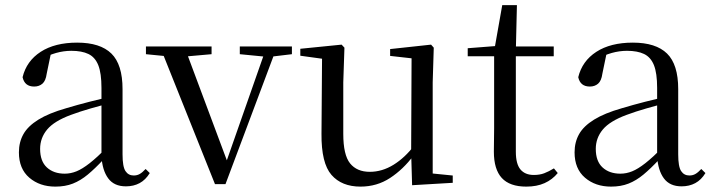

<svg xmlns="http://www.w3.org/2000/svg" viewBox="-20 -692 2701 727"><path d="M189.7 14.6Q130.5 14.6 91.1 -19.1Q51.6 -52.8 51.6 -115.1Q51.6 -153.9 68.8 -184.3Q85.9 -214.6 125.4 -239Q164.9 -263.5 230.9 -282.3Q272.8 -294.9 318.8 -306.7Q364.8 -318.5 404.8 -327.7V-303.3Q364.8 -293.3 323.7 -281.5Q282.6 -269.7 248.6 -257Q185.3 -233.6 158.6 -201.7Q131.9 -169.7 131.9 -128.2Q131.9 -81.6 157.5 -58Q183.2 -34.4 225.1 -34.4Q247.6 -34.4 269.6 -43.3Q291.6 -52.2 319.7 -74.2Q347.7 -96.3 385.8 -134.4L394.5 -87.1H370.9Q339.7 -53.7 312.5 -31.1Q285.2 -8.4 256.1 3.1Q227 14.6 189.7 14.6ZM456.8 13.6Q412.1 13.6 389.8 -16.6Q367.5 -46.7 364.2 -99.7V-103.3V-359Q364.2 -415 352.1 -445.3Q339.9 -475.6 314.7 -487.6Q289.6 -499.6 250 -499.6Q221.3 -499.6 192.1 -491.4Q162.9 -483.2 129.7 -464.7L173.2 -491.9L156.8 -412.7Q153.2 -386 140.7 -375.2Q128.1 -364.3 109.4 -364.3Q73.2 -364.3 65.5 -399.7Q80.4 -461 134.1 -495.8Q187.8 -530.6 272.2 -530.6Q359.5 -530.6 401.8 -489.2Q444 -447.8 444 -354.6V-107.7Q444 -60.8 455.1 -44.2Q466.1 -27.5 486.4 -27.5Q499 -27.5 509 -33.2Q519 -38.8 531.4 -52.1L547.1 -36.7Q531.2 -10.7 508.6 1.4Q486 13.6 456.8 13.6Z M794 5.2 585.6 -516H677.9L847.1 -63.1H830.4L835.7 -75.8L990 -516H1029.3L833.8 5.2ZM532.6 -486.8V-516H781.1V-486.8L671.8 -477.1H631.2ZM888 -486.8V-516H1085.3V-486.8L1004.3 -477.1H987.1Z M1344.9 14.6Q1273.8 14.6 1235.1 -29.8Q1196.3 -74.2 1197.3 -185.8L1199.5 -483.7L1221.7 -466.6L1117.1 -481V-507.3L1273.5 -523L1284.2 -511.5L1279.8 -380.4V-185.1Q1279.8 -105.3 1305.6 -73.3Q1331.4 -41.4 1380.3 -41.4Q1426.8 -41.4 1470.1 -68.1Q1513.4 -94.9 1548.9 -141.8L1572.1 -103H1545.7Q1507.1 -51 1457.2 -18.2Q1407.3 14.6 1344.9 14.6ZM1540.4 9.3 1536.8 -114.1V-115.5L1538.4 -471.2L1457.2 -480.3V-506.2L1612.2 -523L1622.4 -511.5L1618.4 -380.4V-35L1694.3 -27.4V0.2Z M1891.9 -478.9V-516H2076.7V-478.9ZM1972.8 14.6Q1910.2 14.6 1880.1 -18Q1850 -50.7 1850 -117.7Q1850 -142.1 1850.5 -161.1Q1851 -180.1 1851 -207.1V-478.9H1751V-509.4L1871.6 -518.8L1852 -504.4L1881.7 -672.5H1937.3L1933.2 -500.6V-489V-117.5Q1933.2 -71.2 1950.7 -50.3Q1968.2 -29.5 2001.3 -29.5Q2023.5 -29.5 2040.5 -35.9Q2057.4 -42.3 2077.4 -54.4L2091.9 -36.8Q2071.4 -11.8 2042 1.4Q2012.6 14.6 1972.8 14.6Z M2293.7 14.6Q2234.5 14.6 2195.1 -19.1Q2155.6 -52.8 2155.6 -115.1Q2155.6 -153.9 2172.8 -184.3Q2189.9 -214.6 2229.4 -239Q2268.9 -263.5 2334.9 -282.3Q2376.8 -294.9 2422.8 -306.7Q2468.8 -318.5 2508.8 -327.7V-303.3Q2468.8 -293.3 2427.7 -281.5Q2386.6 -269.7 2352.6 -257Q2289.3 -233.6 2262.6 -201.7Q2235.9 -169.7 2235.9 -128.2Q2235.9 -81.6 2261.5 -58Q2287.2 -34.4 2329.1 -34.4Q2351.6 -34.4 2373.6 -43.3Q2395.6 -52.2 2423.7 -74.2Q2451.7 -96.3 2489.8 -134.4L2498.5 -87.1H2474.9Q2443.7 -53.7 2416.5 -31.1Q2389.2 -8.4 2360.1 3.1Q2331 14.6 2293.7 14.6ZM2560.8 13.6Q2516.1 13.6 2493.8 -16.6Q2471.5 -46.7 2468.2 -99.7V-103.3V-359Q2468.2 -415 2456.1 -445.3Q2443.9 -475.6 2418.7 -487.6Q2393.6 -499.6 2354 -499.6Q2325.3 -499.6 2296.1 -491.4Q2266.9 -483.2 2233.7 -464.7L2277.2 -491.9L2260.8 -412.7Q2257.2 -386 2244.7 -375.2Q2232.1 -364.3 2213.4 -364.3Q2177.2 -364.3 2169.5 -399.7Q2184.4 -461 2238.1 -495.8Q2291.8 -530.6 2376.2 -530.6Q2463.5 -530.6 2505.8 -489.2Q2548 -447.8 2548 -354.6V-107.7Q2548 -60.8 2559.1 -44.2Q2570.1 -27.5 2590.4 -27.5Q2603 -27.5 2613 -33.2Q2623 -38.8 2635.4 -52.1L2651.1 -36.7Q2635.2 -10.7 2612.6 1.4Q2590 13.6 2560.8 13.6Z"/></svg>

Font: Noto Serif TC
Style: Regular
Weight: 200
Designer: Ryoko NISHIZUKA 西塚涼子 (kana & ideographs); Frank Grießhammer (Latin, Greek & Cyrillic); Wenlong ZHANG 张文龙 (bopomofo); San
Foundry: Adobe
Version: Version 2.001;hotconv 1.1.0;makeotfexe 2.6.0